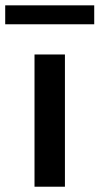

<svg xmlns="http://www.w3.org/2000/svg" viewBox="-63 -706 377 726"><path d="M-43.3 -614.2H293.3V-685.8H-43.3ZM67.5 0H182.5V-500H67.5Z"/></svg>

Font: Boon SemiBold
Style: Regular
Weight: 600
Designer: Sungsit Sawaiwan
Foundry: FontUni
Version: Version 2.0